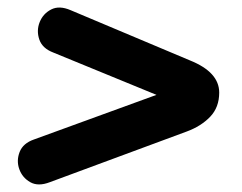

<svg xmlns="http://www.w3.org/2000/svg" viewBox="-20 -545 640 508"><path d="M112 -63Q81 -51 60 -63Q39 -75 31 -97.5Q23 -120 32 -143Q41 -166 70 -176L394 -294L121 -406Q92 -417 84 -440.5Q76 -464 85 -486.5Q94 -509 115.5 -520Q137 -531 167 -518L483 -385Q560 -354 560 -300Q560 -261 536 -236Q512 -211 474 -197Z"/></svg>

Font: Nunito Black
Style: Italic
Weight: 900
Italic angle: -9°
Designer: Vernon Adams
Foundry: Vernon Adams
Version: Version 3.601; ttfautohint (v1.8.2.53-6de2)